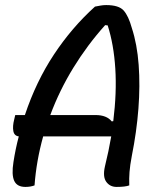

<svg xmlns="http://www.w3.org/2000/svg" viewBox="-20 -730 640 756"><path d="M116 0Q100 6 80 6Q47 6 36 -18Q25 -42 33 -92Q41 -144 54 -193Q36 -195 32.5 -214Q29 -233 36 -260L40 -277H78Q122 -409 192.5 -515.5Q263 -622 354 -704Q365 -706 375.5 -708Q386 -710 398 -710Q448 -710 467 -688.5Q486 -667 499 -620Q520 -556 526 -474.5Q532 -393 525 -302Q518 -211 499 -116Q492 -79 490 -53Q488 -27 489 0Q473 6 439 6Q413 6 398.5 -14Q384 -34 393 -74Q408 -135 418 -193H150Q123 -96 116 0ZM356 -277Q400 -277 420 -252L426 -253Q440 -365 434 -460Q428 -555 404 -630L394 -631Q324 -553 269 -463.5Q214 -374 178 -277Z"/></svg>

Font: Recursive Mn Csl St
Style: Italic
Weight: 400
Italic angle: -15°
Monospace: yes
Version: Version 1.079;hotconv 1.0.112;makeotfexe 2.5.65598; ttfautoh